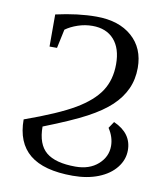

<svg xmlns="http://www.w3.org/2000/svg" viewBox="-77 -727 697 802"><g transform="rotate(10 271.0 -326.0)"><path d="M284.7 9.8Q161.6 9.8 102.1 -39.1Q42.5 -87.9 42.5 -186.5Q181.6 -236.3 251 -277.3Q320.3 -318.4 351.6 -366.2Q382.8 -414.1 382.8 -480.5Q382.8 -547.4 350.1 -584.2Q317.4 -621.1 258.3 -621.1Q226.6 -621.1 196.5 -610.8Q166.5 -600.6 145 -585L127.9 -504.9H96.2V-641.1Q189 -662.1 268.1 -662.1Q363.3 -662.1 418.9 -613.3Q474.6 -564.5 474.6 -481Q474.6 -432.1 456.1 -391.4Q437.5 -350.6 401.1 -316.4Q364.7 -282.2 303.7 -249.5Q242.7 -216.8 125.5 -170.9Q125.5 -95.7 165 -62.7Q204.6 -29.8 289.6 -29.8Q348.6 -29.8 385 -62Q421.4 -94.2 421.4 -140.1Q421.4 -177.7 397.9 -213.4L416.5 -241.2Q493.7 -207 493.7 -134.8Q493.7 -94.7 467.3 -61.3Q440.9 -27.8 393.6 -9Q346.2 9.8 284.7 9.8Z"/></g></svg>

Font: Times New Roman
Style: Regular
Weight: 400
Designer: Steve Matteson
Foundry: Ascender Corporation
Version: Version 2.00.3